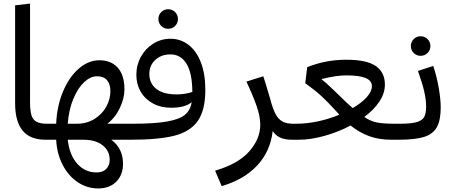

<svg xmlns="http://www.w3.org/2000/svg" viewBox="-20 -786 2553 1080"><path d="M65 -756 149 -766V-211Q149 -163 157 -137.5Q165 -112 185.5 -101Q206 -90 245 -90L257 -45L237 0Q149 0 107 -51.5Q65 -103 65 -205Z M717 0H606Q672 49 672 135Q672 198 634 236Q596 274 532 274Q470 274 417.5 239Q365 204 332.5 141.5Q300 79 296 0H237L217 -45L245 -90H296Q300 -188 334 -270Q368 -352 422.5 -399.5Q477 -447 539 -447Q605 -447 642.5 -405Q680 -363 680 -283Q680 -234 654.5 -179.5Q629 -125 584 -90H725L737 -45ZM361 -90H413Q467 -90 510 -116Q553 -142 577 -184.5Q601 -227 601 -273Q601 -313 582 -335Q563 -357 526 -357Q489 -357 453.5 -324Q418 -291 392.5 -230Q367 -169 361 -90ZM597 114Q597 62 557 31Q517 0 449 0H361Q371 87 415 135.5Q459 184 523 184Q559 184 578 164Q597 144 597 114Z M1135 -281Q1135 -167 1093 -106.5Q1051 -46 962 -23Q873 0 717 0L697 -46L725 -90Q850 -90 920 -102.5Q990 -115 1020.5 -140.5Q1051 -166 1058 -211Q1021 -180 943 -180Q885 -180 840.5 -204Q796 -228 771.5 -270Q747 -312 747 -365Q747 -420 772.5 -466.5Q798 -513 842 -540.5Q886 -568 939 -568Q995 -568 1039.5 -534.5Q1084 -501 1109.5 -436Q1135 -371 1135 -281ZM974 -255Q1022 -255 1062 -269Q1061 -377 1028.5 -428.5Q996 -480 939 -480Q887 -480 853.5 -449Q820 -418 820 -370Q820 -317 859 -286Q898 -255 974 -255ZM871 -679Q871 -702 887 -718Q903 -734 926 -734Q949 -734 965 -718Q981 -702 981 -679Q981 -656 965 -640Q949 -624 926 -624Q903 -624 887 -640Q871 -656 871 -679Z M1643 -45 1623 0Q1581 0 1555 -12.5Q1529 -25 1514 -49Q1501 65 1427 144.5Q1353 224 1227 261L1190 174Q1320 136 1382 65.5Q1444 -5 1444 -84Q1444 -131 1423 -191Q1402 -251 1366 -327L1461 -357Q1472 -325 1500 -229Q1514 -175 1529.5 -145.5Q1545 -116 1568 -103Q1591 -90 1629 -90Z M2242 -45 2222 0H2180Q2112 0 2057 -20Q2002 -40 1952 -80Q1882 -43 1804.5 -21.5Q1727 0 1662 0H1623L1603 -45L1631 -90H1646Q1706 -90 1769 -103.5Q1832 -117 1889 -141L1865 -167Q1825 -211 1789 -244.5Q1753 -278 1697 -318L1708 -408Q1811 -450 1928 -450Q2043 -450 2094 -414.5Q2145 -379 2145 -310Q2145 -261 2114 -214.5Q2083 -168 2029 -128Q2063 -105 2098 -97.5Q2133 -90 2200 -90H2230ZM1880 -257Q1933 -204 1964 -178Q2014 -207 2043 -239.5Q2072 -272 2072 -301Q2072 -332 2037 -347Q2002 -362 1928 -362Q1870 -362 1788 -341Q1817 -318 1845.5 -290Q1874 -262 1880 -257Z M2377 -187Q2377 -225 2366 -272.5Q2355 -320 2331 -387L2417 -415Q2437 -355 2448 -291Q2459 -227 2459 -182Q2459 -110 2437.5 -71Q2416 -32 2366 -16Q2316 0 2222 0L2202 -45L2230 -90Q2292 -90 2323.5 -99Q2355 -108 2366 -128Q2377 -148 2377 -187ZM2291 -527Q2291 -550 2307 -566Q2323 -582 2346 -582Q2369 -582 2385 -566Q2401 -550 2401 -527Q2401 -504 2385 -488Q2369 -472 2346 -472Q2323 -472 2307 -488Q2291 -504 2291 -527Z"/></svg>

Font: Fira GO
Style: Regular
Weight: 400
Designer: Carrois Corporate
Foundry: Carrois Corporate GbR
Version: Version 0.300